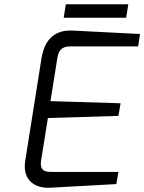

<svg xmlns="http://www.w3.org/2000/svg" viewBox="-20 -875 675 898"><path d="M278 -792H570L580 -855H288ZM98 -123C83 -29 148 7 214 3L524 -14L534 -71H227C198 -71 165 -70 172 -123L204 -323L534 -333L544 -392L216 -402L248 -602C252 -629 261 -658 309 -658H626L635 -716L321 -732C245 -736 190 -700 174 -602Z"/></svg>

Font: Exo
Style: Regular Italic
Weight: 400
Designer: Natanael Gama
Version: Version 1.00